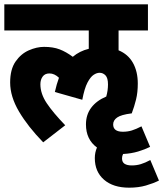

<svg xmlns="http://www.w3.org/2000/svg" viewBox="-20 -642 756 889"><path d="M184 -425Q226 -425 256 -413.5Q286 -402 317 -379Q349 -406 391 -416V-501H0V-622H665V-501H529V-409Q573 -391 595.5 -351Q618 -311 618 -255Q618 -214 610 -181.5Q602 -149 590 -117H589Q541 -111 522.5 -98Q504 -85 504 -66Q504 -32 549 -32Q571 -32 590.5 -38Q610 -44 635 -57L675 38Q651 50 619.5 59.5Q588 69 550 71Q545 80 545 91Q545 109 557 116.5Q569 124 590 124Q612 124 632 118Q652 112 676 99L716 194Q690 207 655.5 217Q621 227 578 227Q504 227 461.5 190Q419 153 419 90Q419 64 429 41Q378 4 378 -66Q378 -111 402.5 -143.5Q427 -176 472 -195Q480 -223 480 -251Q480 -281 468.5 -293Q457 -305 441 -305Q428 -305 413.5 -295.5Q399 -286 385 -259.5Q371 -233 361 -180L234 -216Q242 -252 253 -282Q232 -302 209 -302Q188 -302 177.5 -287.5Q167 -273 167 -252Q167 -208 196.5 -164Q226 -120 282 -62L180 17Q109 -56 68 -125.5Q27 -195 27 -260Q27 -321 52 -357Q77 -393 113.5 -409Q150 -425 184 -425Z"/></svg>

Font: Noto Sans Devanagari Condensed ExtraBold
Style: Regular
Weight: 800
Width: 3
Designer: Jelle Bosma - Monotype Design Team
Foundry: Monotype Imaging Inc.
Version: Version 2.004; ttfautohint (v1.8.4.7-5d5b)